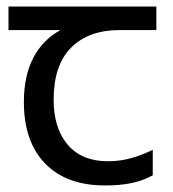

<svg xmlns="http://www.w3.org/2000/svg" viewBox="-20 -557 530 587"><path d="M301 10Q183 10 118 -57Q53 -124 53 -245Q53 -325 82 -380.5Q111 -436 165 -465H6V-537H458V-465H345Q251 -465 197.5 -411.5Q144 -358 144 -252Q144 -165 187 -114.5Q230 -64 310 -64Q347 -64 381 -73.5Q415 -83 447 -99V-21Q418 -5 383 2.5Q348 10 301 10Z"/></svg>

Font: usinhala05
Style: Book
Weight: 400
Designer: Jelle Bosma - Monotype Design Team
Foundry: Monotype Imaging Inc.
Version: Version 2.003